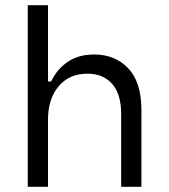

<svg xmlns="http://www.w3.org/2000/svg" viewBox="-20 -720 652 740"><path d="M87 0V-700H165V-406H177Q200 -454 241.5 -482Q283 -510 343 -510Q424 -510 474.5 -456.5Q525 -403 525 -296V0H447V-280Q447 -358 412 -397Q377 -436 317 -436Q247 -436 206 -387.5Q165 -339 165 -258V0Z"/></svg>

Font: Space Mono
Style: Regular
Weight: 400
Monospace: yes
Designer: Colophon Foundry + Benjamin Critton
Foundry: Colophon Foundry & Benjamin Critton
Version: Version 1.003; ttfautohint (v1.8.4.7-5d5b)